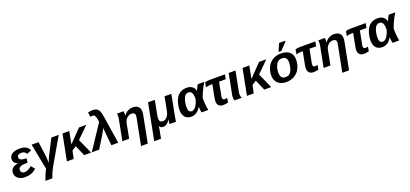

<svg xmlns="http://www.w3.org/2000/svg" viewBox="48 -2096 7792 3650"><g transform="rotate(-20 3944.5 -271.0)"><path d="M225.6 -83Q269 -83 305.4 -102.3Q341.8 -121.6 375.5 -151.4L438 -77.6Q388.2 -31.2 333.5 -10.7Q278.8 9.8 205.1 9.8Q119.1 9.8 65.9 -32.7Q12.7 -75.2 12.7 -142.6Q12.7 -202.1 53 -238.5Q93.3 -274.9 170.4 -282.7L170.9 -283.7Q127.9 -295.9 103.3 -325.2Q78.6 -354.5 78.6 -393.6Q78.6 -461.9 134.8 -499.8Q190.9 -537.6 293.9 -537.6Q365.7 -537.6 412.8 -512Q460 -486.3 487.8 -433.6L394 -392.6Q361.8 -450.7 294.4 -450.7Q253.9 -450.7 230.7 -434.1Q207.5 -417.5 207.5 -387.7Q207.5 -318.4 353 -318.4L341.3 -232.9Q260.3 -232.9 227.1 -225.1Q192.4 -217.3 173.6 -199Q154.8 -180.7 154.8 -148.4Q154.8 -119.6 174.1 -101.3Q193.4 -83 225.6 -83Z M789.1 -26.4Q723.1 85.9 683.6 207.5H542Q578.1 100.6 632.8 -5.4L531.2 -528.3H671.9L710 -247.6Q712.4 -229 714.4 -197.5Q716.3 -166 717.8 -136.2Q719.2 -106.4 719.2 -91.8Q734.4 -140.1 772 -218.3L930.7 -528.3H1079.6Z M1223.6 -159.2 1189.9 0H1052.7L1155.8 -528.3H1293L1243.2 -273.9L1335.4 -369.1L1489.7 -528.3H1637.2L1407.7 -302.7L1543 0H1402.3L1309.6 -214.4Z M1918.9 -361.8Q1912.6 -347.2 1897.2 -318.4Q1881.8 -289.6 1864.5 -259.3Q1847.2 -229 1834.5 -209.5L1705.1 0H1555.7L1886.7 -498L1883.3 -518.1Q1879.4 -540.5 1875.5 -558.3Q1871.6 -576.2 1867.7 -589.4Q1858.4 -621.6 1844.5 -636Q1830.6 -650.4 1805.7 -650.4Q1783.7 -650.4 1761.7 -642.1L1749 -735.8Q1793 -750.5 1842.8 -750.5Q1892.1 -750.5 1923.6 -733.4Q1955.1 -716.3 1973.9 -676.3Q1992.7 -636.2 2002.9 -567.4L2091.8 0H1953.1Q1939 -140.1 1931.2 -218.8Q1923.3 -297.4 1921.9 -315.4Q1918.9 -350.6 1918.9 -361.8Z M2725.6 -398.9Q2725.6 -386.7 2722.2 -360.1Q2718.8 -333.5 2715.3 -318.8L2613.3 207.5H2477.1L2574.7 -290.5Q2587.4 -352.5 2587.4 -371.1Q2587.4 -434.1 2513.2 -434.1Q2480.5 -434.1 2450 -415.8Q2419.4 -397.5 2397.9 -366.2Q2376.5 -335 2369.1 -295.9L2312.5 0H2174.8L2255.4 -415.5Q2262.2 -449.7 2262.2 -478.5Q2262.2 -493.2 2261.5 -505.6Q2260.7 -518.1 2259.8 -528.3H2391.1Q2395.5 -510.3 2395.5 -482.9Q2395.5 -453.6 2392.1 -438H2394Q2465.8 -537.6 2576.2 -537.6Q2650.4 -537.6 2688 -502Q2725.6 -466.3 2725.6 -398.9Z M2917 22Q2908.2 67.9 2899.2 114.3Q2890.1 160.6 2881.3 207H2744.6L2886.7 -528.3H3023.9L2966.3 -232.9Q2960 -199.7 2960 -174.8Q2960 -94.2 3029.3 -94.2Q3077.1 -94.2 3114.5 -135.5Q3151.9 -176.8 3166 -246.1L3220.7 -528.3H3357.9L3278.3 -118.2Q3273.4 -95.2 3269.3 -69.8Q3265.1 -44.4 3262.7 -25.1Q3260.3 -5.9 3259.3 0H3128.4L3129.9 -14.6Q3131.8 -37.6 3134.3 -56.2Q3136.7 -74.7 3139.6 -89.8H3138.2Q3081.1 9.8 3001.5 9.8Q2943.4 9.8 2927.7 -34.2H2924.8Q2922.9 -20.5 2920.9 -6.3Q2918.9 7.8 2917 22Z M3669.4 -537.6Q3738.3 -537.6 3780.8 -504.6Q3823.2 -471.7 3834.5 -413.6H3835.4Q3840.8 -427.7 3851.3 -450.2Q3861.8 -472.7 3873.3 -494.6Q3884.8 -516.6 3892.6 -528.3H4025.4Q4003.4 -496.1 3977.1 -446.5Q3950.7 -397 3927.5 -344.7Q3904.3 -292.5 3890.6 -251Q3890.6 -225.6 3891.4 -202.9Q3892.1 -180.2 3893.1 -160.2Q3894.5 -133.8 3896.2 -112.1Q3897.9 -90.3 3901.9 -64.7Q3905.8 -39.1 3913.1 0H3777.3Q3764.6 -62 3764.6 -109.9V-117.2H3762.7Q3717.3 -46.4 3671.4 -18.1Q3625.5 10.3 3568.4 10.3Q3486.8 10.3 3442.6 -41Q3398.4 -92.3 3398.4 -183.1Q3398.4 -225.6 3406.5 -272.5Q3414.6 -319.3 3430.4 -363.3Q3446.3 -407.2 3468.8 -439.9Q3536.1 -537.6 3669.4 -537.6ZM3671.4 -442.9Q3627.9 -442.9 3600.6 -411.1Q3582 -389.6 3568.6 -351.8Q3555.2 -314 3548.1 -270.5Q3541 -227.1 3541 -189Q3541 -85 3612.3 -85Q3653.8 -85 3692.1 -132.8Q3730.5 -180.7 3756.3 -269.5L3757.3 -300.8Q3757.3 -368.7 3735.8 -405.8Q3714.4 -442.9 3671.4 -442.9Z M4142.6 -435.5Q4103 -435.5 4067.6 -429.9Q4032.2 -424.3 4018.6 -417.5L4037.6 -514.2Q4051.8 -520 4076.7 -524.2Q4101.6 -528.3 4127 -528.3H4441.9L4423.8 -435.5H4289.6L4236.3 -160.6Q4233.4 -144.5 4233.4 -132.3Q4233.4 -86.4 4277.8 -86.4Q4284.7 -86.4 4296.1 -88.1Q4307.6 -89.8 4328.6 -92.8L4313 -3.4Q4295.4 1.5 4266.6 5.6Q4237.8 9.8 4212.9 9.8Q4156.7 9.8 4126.2 -20.3Q4095.7 -50.3 4095.7 -106.9Q4095.7 -137.2 4101.6 -165.5L4153.8 -435.5Z M4571.3 -70.8Q4571.3 -28.8 4591.8 0H4445.3Q4440.4 -7.8 4436.3 -24.7Q4432.1 -41.5 4432.1 -60.5Q4432.1 -90.8 4437.5 -115.2L4518.1 -528.3H4655.8L4574.2 -110.8Q4571.3 -94.2 4571.3 -70.8Z M4866.2 -159.2 4832.5 0H4695.3L4798.3 -528.3H4935.5L4885.7 -273.9L4978 -369.1L5132.3 -528.3H5279.8L5050.3 -302.7L5185.5 0H5044.9L4952.1 -214.4Z M5809.6 -333.5Q5809.6 -232.4 5770 -153.8Q5730 -75.2 5657 -32.7Q5584 9.8 5492.2 9.8Q5385.7 9.8 5323.7 -47.6Q5261.7 -105 5261.7 -204.6Q5261.7 -302.7 5300.8 -378.4Q5339.8 -454.1 5411.4 -495.8Q5482.9 -537.6 5574.7 -537.6Q5689.5 -537.6 5749.5 -484.1Q5809.6 -430.7 5809.6 -333.5ZM5666 -323.2Q5666 -443.8 5564.5 -443.8Q5509.3 -443.8 5476.1 -414.6Q5454.1 -395 5438.2 -361.1Q5422.4 -327.1 5414.1 -287.4Q5405.8 -247.6 5405.8 -210.4Q5405.8 -84 5507.3 -84Q5562 -84 5594.2 -111.8Q5626 -139.2 5644.3 -195.3Q5662.6 -251.5 5666 -323.2ZM5734.9 -718.3 5599.6 -577.6H5548.3L5551.3 -593.8L5612.8 -736.3H5738.3Z M5971.7 -435.5Q5932.1 -435.5 5896.7 -429.9Q5861.3 -424.3 5847.7 -417.5L5866.7 -514.2Q5880.9 -520 5905.8 -524.2Q5930.7 -528.3 5956.1 -528.3H6271L6252.9 -435.5H6118.7L6065.4 -160.6Q6062.5 -144.5 6062.5 -132.3Q6062.5 -86.4 6106.9 -86.4Q6113.8 -86.4 6125.2 -88.1Q6136.7 -89.8 6157.7 -92.8L6142.1 -3.4Q6124.5 1.5 6095.7 5.6Q6066.9 9.8 6042 9.8Q5985.8 9.8 5955.3 -20.3Q5924.8 -50.3 5924.8 -106.9Q5924.8 -137.2 5930.7 -165.5L5982.9 -435.5Z M6797.4 -398.9Q6797.4 -386.7 6793.9 -360.1Q6790.5 -333.5 6787.1 -318.8L6685.1 207.5H6548.8L6646.5 -290.5Q6659.2 -352.5 6659.2 -371.1Q6659.2 -434.1 6585 -434.1Q6552.2 -434.1 6521.7 -415.8Q6491.2 -397.5 6469.7 -366.2Q6448.2 -335 6440.9 -295.9L6384.3 0H6246.6L6327.1 -415.5Q6334 -449.7 6334 -478.5Q6334 -493.2 6333.3 -505.6Q6332.5 -518.1 6331.5 -528.3H6462.9Q6467.3 -510.3 6467.3 -482.9Q6467.3 -453.6 6463.9 -438H6465.8Q6537.6 -537.6 6647.9 -537.6Q6722.2 -537.6 6759.8 -502Q6797.4 -466.3 6797.4 -398.9Z M6991.2 -435.5Q6951.7 -435.5 6916.3 -429.9Q6880.9 -424.3 6867.2 -417.5L6886.2 -514.2Q6900.4 -520 6925.3 -524.2Q6950.2 -528.3 6975.6 -528.3H7290.5L7272.5 -435.5H7138.2L7085 -160.6Q7082 -144.5 7082 -132.3Q7082 -86.4 7126.5 -86.4Q7133.3 -86.4 7144.8 -88.1Q7156.2 -89.8 7177.2 -92.8L7161.6 -3.4Q7144 1.5 7115.2 5.6Q7086.4 9.8 7061.5 9.8Q7005.4 9.8 6974.9 -20.3Q6944.3 -50.3 6944.3 -106.9Q6944.3 -137.2 6950.2 -165.5L7002.4 -435.5Z M7532.7 -537.6Q7601.6 -537.6 7644 -504.6Q7686.5 -471.7 7697.8 -413.6H7698.7Q7704.1 -427.7 7714.6 -450.2Q7725.1 -472.7 7736.6 -494.6Q7748 -516.6 7755.9 -528.3H7888.7Q7866.7 -496.1 7840.3 -446.5Q7814 -397 7790.8 -344.7Q7767.6 -292.5 7753.9 -251Q7753.9 -225.6 7754.6 -202.9Q7755.4 -180.2 7756.3 -160.2Q7757.8 -133.8 7759.5 -112.1Q7761.2 -90.3 7765.1 -64.7Q7769 -39.1 7776.4 0H7640.6Q7627.9 -62 7627.9 -109.9V-117.2H7626Q7580.6 -46.4 7534.7 -18.1Q7488.8 10.3 7431.6 10.3Q7350.1 10.3 7305.9 -41Q7261.7 -92.3 7261.7 -183.1Q7261.7 -225.6 7269.8 -272.5Q7277.8 -319.3 7293.7 -363.3Q7309.6 -407.2 7332 -439.9Q7399.4 -537.6 7532.7 -537.6ZM7534.7 -442.9Q7491.2 -442.9 7463.9 -411.1Q7445.3 -389.6 7431.9 -351.8Q7418.5 -314 7411.4 -270.5Q7404.3 -227.1 7404.3 -189Q7404.3 -85 7475.6 -85Q7517.1 -85 7555.4 -132.8Q7593.8 -180.7 7619.6 -269.5L7620.6 -300.8Q7620.6 -368.7 7599.1 -405.8Q7577.6 -442.9 7534.7 -442.9Z"/></g></svg>

Font: Arimo
Style: Bold Italic
Weight: 700
Italic angle: -12°
Designer: Steve Matteson
Foundry: Monotype Imaging Inc.
Version: Version 1.33